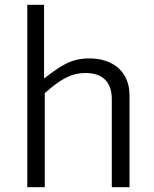

<svg xmlns="http://www.w3.org/2000/svg" viewBox="-20 -782 642 802"><path d="M167 0V-393C230 -448 274 -477 337 -477C412 -477 447 -436 447 -368V0H521V-385C521 -476 459 -538 353 -538C276 -538 233 -507 164 -454V-762H94V0Z"/></svg>

Font: Cheyenne Sans Light
Style: Regular
Weight: 300
Designer: The Public Sans project authors (U.S. Web Design System), Libre Franklin designed by Pablo Impallari and Rodrigo Fuenzal
Foundry: The Cheyenne Sans Project Authors
Version: Version 2.007